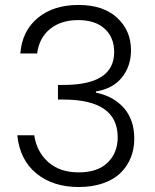

<svg xmlns="http://www.w3.org/2000/svg" viewBox="-20 -750 625 775"><path d="M62 -534.2Q69.3 -625.5 132.6 -677.7Q195.8 -730 296.9 -730Q397 -730 452.9 -678.2Q508.8 -626.5 508.8 -546.9Q508.8 -483.4 472.2 -437.5Q435.5 -391.6 367.2 -380.9V-376Q438 -361.8 480 -314.2Q522 -266.6 522 -189.9Q522 -148.4 507.8 -113.5Q493.7 -78.6 466.6 -52Q439.5 -25.4 396.2 -10.3Q353 4.9 297.9 4.9Q194.3 4.9 127.2 -49.6Q60.1 -104 49.8 -204.1H118.2Q127.9 -137.7 174.6 -95.9Q221.2 -54.2 297.9 -54.2Q374 -54.2 414.6 -93.8Q455.1 -133.3 455.1 -195.8Q455.1 -348.1 235.8 -348.1H213.9V-407.2H236.8Q440.9 -407.2 440.9 -540Q440.9 -598.6 402.8 -633.8Q364.7 -668.9 294.9 -668.9Q227.1 -668.9 182.6 -633.5Q138.2 -598.1 129.9 -534.2Z"/></svg>

Font: SVN-Poppins Light
Style: Regular
Weight: 300
Designer: Ninad Kale (Devanagari), Jonny Pinhorn (Latin)
Foundry: Indian Type Foundry
Version: Version 3.002 2017